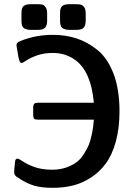

<svg xmlns="http://www.w3.org/2000/svg" viewBox="-20 -881 647 921"><path d="M47.9 -53.2Q47.9 -63 51.8 -101.1Q52.7 -120.1 63 -120.1Q70.8 -120.1 88.9 -107.2Q106.9 -94.2 143.1 -80.6Q179.2 -66.9 231 -66.9Q268.1 -66.9 298.6 -77.9Q329.1 -88.9 348.6 -104Q368.2 -119.1 383.5 -144Q398.9 -168.9 406.5 -187.5Q414.1 -206.1 419.9 -234.6Q425.8 -263.2 427 -274.7Q428.2 -286.1 430.2 -307.1H163.1Q147.9 -307.1 143.6 -311.5Q139.2 -315.9 139.2 -331.1V-354Q137.2 -381.8 148.9 -386.2Q156.7 -388.2 162.1 -388.2H430.2Q417 -536.1 342.8 -591.8Q295.9 -627 233.9 -627Q189.9 -627 157 -615Q124 -603 106.9 -591.1Q89.8 -579.1 83 -579.1Q73.2 -579.1 67.9 -609.9Q59.1 -659.7 59.1 -663.1Q59.1 -671.9 63.5 -676Q67.9 -680.2 80.1 -685.1Q151.9 -713.9 233.9 -713.9Q293.9 -713.9 346.4 -697Q398.9 -680.2 447.5 -641.1Q496.1 -602.1 524.7 -527.1Q553.2 -452.1 553.2 -347.2Q553.2 -266.1 535.6 -202.1Q518.1 -138.2 488 -97.2Q458 -56.2 416 -29.1Q374 -2 329.1 9Q284.2 20 232.2 20Q180.2 20 143.6 9.5Q106.9 -1 61 -32.2Q47.9 -41 47.9 -53.2ZM83 -779.8V-818.8Q83 -843.8 93.5 -852.3Q104 -860.8 127 -860.8H161.1Q175.3 -860.8 183.1 -858.9Q190.9 -856.9 198.5 -846.9Q206.1 -836.9 206.1 -816.9V-782.2Q206.1 -759.3 196.5 -748.5Q187 -737.8 163.1 -737.8H128.9Q119.1 -737.8 113 -739Q106.9 -740.2 98.9 -743.7Q90.8 -747.1 86.9 -755.9Q83 -764.6 83 -779.8ZM268.1 -779.8V-818.8Q268.1 -843.8 278.6 -852.3Q289.1 -860.8 312 -860.8H345.2Q359.4 -860.8 367.7 -858.9Q376 -856.9 383.5 -846.9Q391.1 -836.9 391.1 -816.9V-782.2Q391.1 -759.3 381.6 -748.5Q372.1 -737.8 348.1 -737.8H314Q304.2 -737.8 298.1 -739Q292 -740.2 283.9 -743.7Q275.9 -747.1 272 -755.9Q268.1 -764.6 268.1 -779.8Z"/></svg>

Font: CMU Sans Serif Demi Condensed
Style: DemiCondensed
Weight: 600
Width: 3
Version: Version 0.7.0